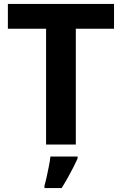

<svg xmlns="http://www.w3.org/2000/svg" viewBox="-20 -734 619 975"><path d="M365 0H214V-588H20V-714H559V-588H365ZM374 71Q364 93 351.5 117.5Q339 142 324.5 168Q310 194 293 221H206V208Q212 188 217.5 162Q223 136 228.5 109Q234 82 236 61H374Z"/></svg>

Font: Noto Sans Cham
Style: Regular
Weight: 400
Designer: Monotype Design Team
Foundry: Monotype Imaging Inc.
Version: Version 2.002